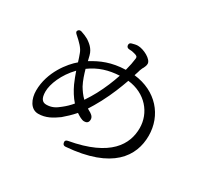

<svg xmlns="http://www.w3.org/2000/svg" viewBox="-162 -996 1325 1254"><g transform="rotate(30 500.0 -369.0)"><path d="M152 -662C146 -654 148 -646 158 -637C200 -600 227 -573 238 -542C245 -523 252 -504 258 -483C205 -439 113 -327 113 -187C113 -124 142 -62 200 -62C257 -62 300 -88 343 -119C370 -142 396 -166 423 -197C444 -183 466 -169 485 -169C503 -169 517 -177 517 -201C517 -224 496 -237 479 -246C473 -249 469 -252 465 -254C480 -277 497 -306 517 -343C557 -419 582 -484 603 -543C739 -528 822 -426 822 -312C822 -191 750 -58 457 -6C443 -3 437 4 440 17C442 30 450 36 463 35C800 9 898 -144 898 -298C898 -451 792 -576 620 -595L623 -605C624 -609 626 -615 628 -620C629 -624 630 -627 631 -630C633 -637 634 -642 638 -650C640 -656 643 -662 647 -668C651 -677 657 -688 657 -702C657 -736 587 -773 543 -773C530 -773 514 -769 500 -765C488 -762 483 -755 484 -743C485 -732 492 -725 504 -724C520 -724 534 -722 546 -718C565 -713 574 -709 572 -692C569 -666 563 -634 553 -597C448 -594 376 -563 310 -522L301 -559C289 -608 253 -631 233 -645C217 -654 197 -663 177 -669C166 -672 158 -670 152 -662ZM169 -212C169 -268 204 -357 275 -430C285 -401 296 -372 308 -345C325 -308 349 -269 375 -240C356 -217 335 -197 313 -180C283 -155 256 -140 216 -140C187 -140 169 -159 169 -212ZM322 -471C387 -519 458 -540 538 -544C520 -490 496 -431 465 -373C452 -348 435 -321 416 -292C393 -314 377 -338 363 -361C344 -397 332 -436 322 -471Z"/></g></svg>

Font: 寒蝉锦书宋 Text
Style: Regular
Weight: 400
Designer: 寒蝉锦书宋{Warren} 思源宋体{Ryoko NISHIZUKA 西塚涼子 (kana & ideographs); Frank Grießhammer (Latin, Greek & Cyrillic); Wenlong ZHANG 
Foundry: Adobe & ChillType
Version: Version 2.000;Glyphs 3.1.1 (3135)